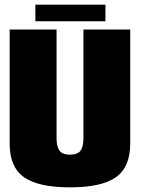

<svg xmlns="http://www.w3.org/2000/svg" viewBox="-20 -802 604 825"><path d="M280.5 3Q416.5 3 478 -40.5Q539.5 -84 539.5 -184.5V-675H338.5V-208.5Q338.5 -171.5 326 -154.5Q313.5 -137.5 280.5 -137.5Q248 -137.5 235.5 -154.8Q223 -172 223 -208.5V-675H21.5V-184.5Q21.5 -84 83.2 -40.5Q145 3 280.5 3ZM132 -710.5H433V-782H132Z"/></svg>

Font: Anybody Condensed Black
Style: Regular
Weight: 900
Width: 3
Designer: Tyler Finck
Foundry: Etcetera Type Company
Version: Version 1.113;gftools[0.9.25]